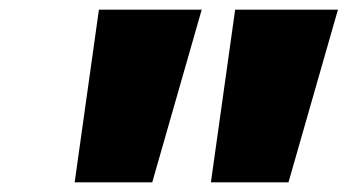

<svg xmlns="http://www.w3.org/2000/svg" viewBox="-20 -796 717 396"><path d="M465 -776H677L575 -420H415ZM184 -776H396L294 -420H134Z"/></svg>

Font: Azeret Mono Black
Style: Italic
Weight: 900
Italic angle: -12°
Designer: Martin Vácha
Foundry: Displaay
Version: Version 1.000; Glyphs 3.0.3, build 3074